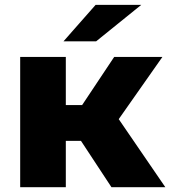

<svg xmlns="http://www.w3.org/2000/svg" viewBox="-20 -779 708 799"><path d="M443.8 0 316.9 -192.9H253.9V0H64V-542H253.9V-341.8H321.8L455.1 -542H655.8L474.1 -283.2L668 0ZM244.1 -606.9 377.9 -758.8H567.9L379.9 -606.9Z"/></svg>

Font: Montserrat ExtraBold
Style: Regular
Weight: 800
Designer: Julieta Ulanovsky
Foundry: Julieta Ulanovsky
Version: Version 9.000